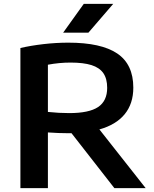

<svg xmlns="http://www.w3.org/2000/svg" viewBox="-20 -968 790 988"><path d="M568.5 0 348 -282.5H330.5Q284 -282.5 226.5 -286.5V0H85V-721Q139 -733.5 204 -741Q269 -748.5 331.5 -748.5Q500.5 -748.5 583.2 -692.8Q666 -637 666 -517Q666 -434.5 621.5 -380.2Q577 -326 491.5 -302L729.5 0ZM226.5 -392Q283.5 -386 336.5 -386Q438 -386 484.8 -417.2Q531.5 -448.5 531.5 -516Q531.5 -563 511.8 -591.5Q492 -620 450.8 -633Q409.5 -646 343 -646Q285 -646 226.5 -635ZM305 -800 411 -948H562.5L435 -800Z"/></svg>

Font: Encode Sans Expanded SemiBold
Style: Regular
Weight: 600
Width: 7
Designer: Multiple Designers
Foundry: Impallari Type
Version: Version 2.000